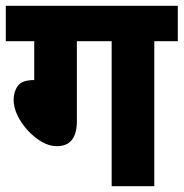

<svg xmlns="http://www.w3.org/2000/svg" viewBox="-20 -642 633 662"><path d="M245 -500V-224Q245 -138 176 -138Q150 -138 124 -153Q98 -168 76 -192Q54 -216 40.5 -243.5Q27 -271 27 -297Q27 -326 41.5 -346Q56 -366 98 -366V-500H0V-622H593V-500H512V0H365V-500Z"/></svg>

Font: Noto Sans Devanagari SemiCondensed ExtraBold
Style: Regular
Weight: 800
Width: 4
Designer: Jelle Bosma - Monotype Design Team
Foundry: Monotype Imaging Inc.
Version: Version 2.004; ttfautohint (v1.8.4.7-5d5b)